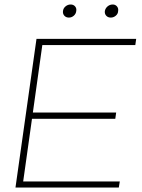

<svg xmlns="http://www.w3.org/2000/svg" viewBox="-20 -833 631 853"><path d="M48.8 0 142.1 -660.2H585L581.1 -632.8H168L126 -333H496.1L492.2 -305.2H122.1L83 -26.9H512.2L507.8 0ZM259.8 -784.2Q261.2 -796.4 271.2 -804.7Q281.2 -813 293.9 -813Q306.2 -813 313.5 -804.7Q320.8 -796.4 318.8 -784.2Q317.4 -771.5 307.9 -763.2Q298.3 -754.9 286.1 -754.9Q273.4 -754.9 265.9 -763.2Q258.3 -771.5 259.8 -784.2ZM445.8 -784.2Q448.2 -796.4 458 -804.7Q467.8 -813 481 -813Q492.7 -813 499.8 -804.4Q506.8 -795.9 504.9 -784.2Q504.4 -771.5 494.4 -763.2Q484.4 -754.9 472.2 -754.9Q459.5 -754.9 451.9 -763.2Q444.3 -771.5 445.8 -784.2Z"/></svg>

Font: Human Sans ExtraLight
Style: Italic
Weight: 200
Italic angle: -8°
Designer: Tim Radville
Foundry: Continuum
Version: Version 1.000;FEAKit 1.0